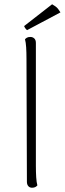

<svg xmlns="http://www.w3.org/2000/svg" viewBox="-20 -870 303 899"><path d="M130 9Q119 9 112.5 1.5Q106 -6 106 -19L104 -594Q104 -624 102.5 -648Q101 -672 97 -686Q100 -690 106 -693.5Q112 -697 122 -697Q133 -697 140.5 -690Q148 -683 148 -669V-94Q148 -64 149.5 -40Q151 -16 155 -2Q152 2 146 5.5Q140 9 130 9ZM263 -812 107 -729Q103 -731 98.5 -737.5Q94 -744 93 -748L224 -850Q231 -846 239 -840.5Q247 -835 252.5 -827.5Q258 -820 263 -812Z"/></svg>

Font: Arima ExtraLight
Style: Regular
Weight: 250
Designer: Joana Correia and Natanael Gama
Foundry: NDISCOVER
Version: Version 1.101;gftools[0.9.23]